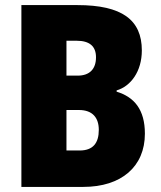

<svg xmlns="http://www.w3.org/2000/svg" viewBox="-20 -734 633 754"><path d="M284 -714H64V0H307C457 0 549 -80 549 -209C549 -304 507 -353 438 -374V-379C493 -395 537 -453 537 -536C537 -656 459 -714 284 -714ZM285 -437H241V-574H281C332 -574 357 -552 357 -509C357 -464 333 -437 285 -437ZM241 -302H290C344 -302 368 -271 368 -224C368 -172 345 -143 293 -143H241Z"/></svg>

Font: Noto Sans Khmer Condensed Black
Style: Regular
Weight: 900
Width: 3
Designer: Danh Hong and the Monotype Design Team
Foundry: Monotype Imaging Inc.
Version: Version 2.004